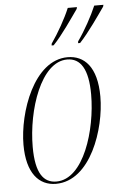

<svg xmlns="http://www.w3.org/2000/svg" viewBox="-55 -803 548 853"><g transform="rotate(-5 219.5 -377.0)"><path d="M313 -612 312 -604H321C361 -646 413 -722 437 -756L439 -764H398C379 -719 345 -657 313 -612ZM195 -612 194 -604H203C243 -645 294 -721 319 -756L321 -764H280C261 -718 227 -658 195 -612ZM160 10C315 10 390 -216 390 -359C390 -492 334 -546 260 -546C109 -546 31 -319 31 -175C31 -49 84 10 160 10ZM163 0C106 0 71 -44 71 -162C71 -327 140 -536 257 -536C317 -536 350 -485 350 -372C350 -215 285 0 163 0Z"/></g></svg>

Font: Noto Serif Display ExtraCondensed ExtraLight
Style: Italic
Weight: 200
Width: 2
Italic angle: -12°
Designer: Monotype Design Team
Foundry: Monotype Imaging Inc.
Version: Version 2.009